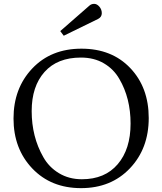

<svg xmlns="http://www.w3.org/2000/svg" viewBox="-20 -963 840 994"><path d="M401.5 -711Q559 -711 654.5 -610.5Q750 -510 750 -352Q750 -194 652.5 -91.5Q555 11 399.5 11Q244 11 147 -91Q50 -193 50 -349.5Q50 -506 147 -608.5Q244 -711 401.5 -711ZM598 -554Q569 -605 518 -635Q467 -665 399 -665Q277 -665 210.5 -590.5Q144 -516 144 -388Q144 -255 204 -150Q233 -98 285 -66.5Q337 -35 404 -35Q523 -35 589.5 -113Q656 -191 656 -323Q656 -455 598 -554ZM443 -934Q453 -943 467.5 -943Q482 -943 494.5 -928.5Q507 -914 507 -894.5Q507 -875 488 -865L310 -778L292 -802Z"/></svg>

Font: Lustria
Style: Regular
Weight: 400
Designer: Matthew Desmond
Foundry: Matthew Desmond
Version: Version 001.001; ttfautohint (v1.6)